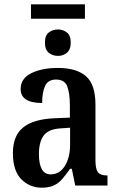

<svg xmlns="http://www.w3.org/2000/svg" viewBox="-20 -863 550 893"><path d="M124 -776V-843H375V-776ZM250 -603Q225 -603 207 -617.5Q189 -632 189 -665Q189 -698 207 -712Q225 -726 250 -726Q273 -726 291 -712Q309 -698 309 -665Q309 -632 291 -617.5Q273 -603 250 -603ZM174 10Q118 10 79 -29.5Q40 -69 40 -151Q40 -232 88 -270.5Q136 -309 234 -313L305 -316V-373Q305 -428 293 -460.5Q281 -493 241 -493Q203 -493 189.5 -463Q176 -433 176 -384Q76 -384 76 -449Q76 -498 125.5 -522.5Q175 -547 249 -547Q336 -547 380 -508.5Q424 -470 424 -376V-118Q424 -77 435.5 -62Q447 -47 477 -47H480V0H330L314 -78H306Q287 -51 270 -31Q253 -11 230.5 -0.5Q208 10 174 10ZM216 -52Q257 -52 281.5 -91Q306 -130 306 -191V-269L263 -266Q206 -263 183.5 -233Q161 -203 161 -146Q161 -102 174 -77Q187 -52 216 -52Z"/></svg>

Font: Noto Serif Condensed SemiBold
Style: Regular
Weight: 600
Width: 3
Designer: Monotype Design Team
Foundry: Monotype Imaging Inc.
Version: Version 2.013